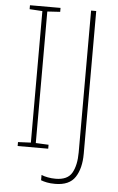

<svg xmlns="http://www.w3.org/2000/svg" viewBox="-59 -806 598 970"><g transform="rotate(5 239.5 -321.0)"><path d="M208 -51H53V-71L118 -74V-741L53 -745V-765H208V-745L143 -741V-74L208 -71ZM258 123Q234 123 216.5 119.5Q199 116 186 111V84Q200 90 219 93.5Q238 97 258 97Q319 97 341 58Q363 19 363 -46V-765H389V-41Q389 33 359.5 78Q330 123 258 123Z"/></g></svg>

Font: Noto Sans Tamil UI SemiCondensed Thin
Style: Regular
Weight: 100
Width: 4
Designer: Jelle Bosma - Monotype Design Team
Foundry: Monotype Imaging Inc.
Version: Version 2.004; ttfautohint (v1.8.4.7-5d5b)